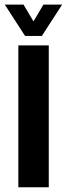

<svg xmlns="http://www.w3.org/2000/svg" viewBox="-28 -792 282 812"><path d="M49.6 0V-600H178.3V0ZM78 -640 -7.7 -772.4H71.6L113.6 -701.5L155.5 -772.4H234.7L149 -640Z"/></svg>

Font: Big Shoulders Text SC Thin
Style: Regular
Weight: 100
Designer: Patric King
Foundry: XO Type Co
Version: Version 2.002